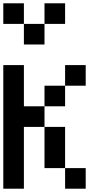

<svg xmlns="http://www.w3.org/2000/svg" viewBox="-20 -1145 665 1165"><path d="M0 0V-750H125V-500H250V-375H125V0ZM0 -1000V-1125H125V-1000ZM250 -125V-375H375V-125ZM250 -500V-625H375V-500ZM250 -875H125V-1000H250ZM250 -1000V-1125H375V-1000ZM500 -125V0H375V-125ZM500 -625H375V-750H500Z"/></svg>

Font: Galmuri7 Regular
Style: Regular
Weight: 400
Designer: Lee Minseo (quiple)
Version: Version 2.399;hotconv 1.1.1;makeotfexe 2.6.0 DEVELOPMENT